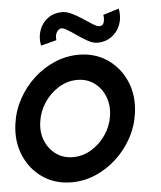

<svg xmlns="http://www.w3.org/2000/svg" viewBox="-60 -742 671 800"><g transform="rotate(-5 276.0 -342.0)"><path d="M208 13Q139 13 87.2 -22.5Q35.5 -58 10.2 -117.8Q-15 -177.5 -5 -250Q2.5 -305 28.8 -352.8Q55 -400.5 94.5 -436.8Q134 -473 182.2 -493.5Q230.5 -514 282 -514Q351 -514 402.8 -478.5Q454.5 -443 480 -383Q505.5 -323 495 -250Q487.5 -195.5 461.2 -148Q435 -100.5 395.5 -64.2Q356 -28 308 -7.5Q260 13 208 13ZM222.5 -91Q264 -91 300 -113Q336 -135 360.5 -171.2Q385 -207.5 391 -250Q397 -293.5 382.5 -330Q368 -366.5 338 -388.2Q308 -410 267.5 -410Q226.5 -410 190.2 -388Q154 -366 129.5 -329.5Q105 -293 99 -250Q92.5 -205.5 107.5 -169.5Q122.5 -133.5 152.5 -112.2Q182.5 -91 222.5 -91ZM365.5 -557Q347 -557 324.5 -569.5Q302 -582 279.8 -597.8Q257.5 -613.5 239.8 -623.5Q222 -633.5 213 -628Q203.5 -622.5 198.5 -611.2Q193.5 -600 195.5 -582.5L130 -565.5Q123 -600.5 134 -630.5Q145 -660.5 170 -678.8Q195 -697 229.5 -697Q248 -697 270 -686.2Q292 -675.5 313.5 -661.2Q335 -647 352.2 -636Q369.5 -625 379 -625Q395 -625 398.8 -641Q402.5 -657 399.5 -670.5L466 -691Q473 -653.5 461.2 -623.2Q449.5 -593 424.2 -575Q399 -557 365.5 -557Z"/></g></svg>

Font: Urbanist SemiBold
Style: Italic
Weight: 600
Italic angle: -8°
Designer: Corey Hu
Foundry: Corey Hu
Version: Version 1.321; ttfautohint (v1.8.4.7-5d5b)